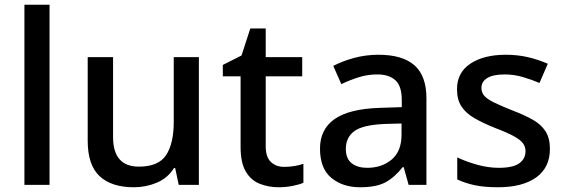

<svg xmlns="http://www.w3.org/2000/svg" viewBox="-20 -780 2383 810"><path d="M189 0H83V-760H189Z M819 -539V0H734L719 -71H714Q688 -29 642 -9.5Q596 10 545 10Q450 10 400 -37Q350 -84 350 -186V-539H457V-202Q457 -77 566 -77Q649 -77 681 -126Q713 -175 713 -266V-539Z M1179 -76Q1200 -76 1222 -79.5Q1244 -83 1260 -89V-9Q1242 -1 1213.5 4.5Q1185 10 1156 10Q1112 10 1075 -5Q1038 -20 1016.5 -57Q995 -94 995 -160V-458H920V-506L999 -546L1036 -660H1101V-539H1255V-458H1101V-162Q1101 -118 1122.5 -97Q1144 -76 1179 -76Z M1577 -549Q1678 -549 1728.5 -504.5Q1779 -460 1779 -365V0H1704L1683 -75H1679Q1644 -31 1605.5 -10.5Q1567 10 1499 10Q1426 10 1378 -29.5Q1330 -69 1330 -153Q1330 -235 1392 -278Q1454 -321 1583 -325L1675 -328V-358Q1675 -417 1648 -441.5Q1621 -466 1572 -466Q1531 -466 1493 -454Q1455 -442 1420 -425L1386 -502Q1424 -522 1473.5 -535.5Q1523 -549 1577 -549ZM1602 -257Q1510 -253 1474.5 -226.5Q1439 -200 1439 -152Q1439 -110 1464 -91Q1489 -72 1529 -72Q1591 -72 1632.5 -107Q1674 -142 1674 -212V-259Z M2300 -152Q2300 -73 2242 -31.5Q2184 10 2081 10Q2024 10 1983.5 1.5Q1943 -7 1909 -23V-116Q1944 -99 1991.5 -85.5Q2039 -72 2084 -72Q2144 -72 2170.5 -91Q2197 -110 2197 -142Q2197 -160 2187 -174.5Q2177 -189 2149.5 -204.5Q2122 -220 2069 -240Q2017 -261 1981.5 -281.5Q1946 -302 1927 -330.5Q1908 -359 1908 -404Q1908 -474 1964.5 -511.5Q2021 -549 2114 -549Q2163 -549 2206.5 -539Q2250 -529 2291 -511L2256 -430Q2221 -445 2184 -455.5Q2147 -466 2109 -466Q2061 -466 2036 -451Q2011 -436 2011 -409Q2011 -390 2023 -376Q2035 -362 2063.5 -348Q2092 -334 2142 -314Q2192 -295 2227.5 -275Q2263 -255 2281.5 -226Q2300 -197 2300 -152Z"/></svg>

Font: Noto Sans Gurmukhi Medium
Style: Regular
Weight: 500
Designer: Jelle Bosma - Monotype Design Team
Foundry: Monotype Imaging Inc.
Version: Version 2.004; ttfautohint (v1.8.4.7-5d5b)